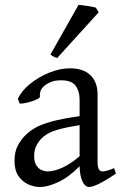

<svg xmlns="http://www.w3.org/2000/svg" viewBox="-20 -747 499 782"><path d="M143.1 14.6Q119.6 14.6 95.7 4.2Q71.8 -6.3 55.4 -29.8Q39.1 -53.2 39.1 -90.8Q39.1 -128.4 52 -153.1Q64.9 -177.7 83 -195.8Q98.6 -211.4 121.3 -225.1Q144 -238.8 186.5 -251Q229 -263.2 304.2 -273.9V-342.8Q304.2 -376 287.1 -398.7Q270 -421.4 222.2 -419.9Q190.9 -419.4 165.3 -401.1Q139.6 -382.8 142.6 -353.5Q143.6 -347.7 126 -340.3Q108.4 -333 88.1 -328.4Q67.9 -323.7 59.6 -325.7L52.7 -344.7Q67.9 -377.4 102.5 -405.5Q137.2 -433.6 180.9 -451.2Q224.6 -468.8 265.6 -468.8Q319.3 -468.8 348.4 -440.7Q377.4 -412.6 377.4 -362.3V-86.9Q377.4 -48.8 397 -48.8Q403.8 -48.8 414.6 -51.5Q425.3 -54.2 444.8 -62L452.1 -40Q410.6 -11.7 383.5 1.5Q356.4 14.6 342.8 14.6Q326.7 14.6 315.9 -8.1Q305.2 -30.8 304.2 -69.8Q260.3 -25.4 217.3 -5.4Q174.3 14.6 143.1 14.6ZM171.9 -48.8Q200.7 -48.8 233.9 -64Q267.1 -79.1 304.2 -110.8V-237.3Q249.5 -228.5 219.5 -220Q189.5 -211.4 173.8 -202.1Q158.2 -192.9 147.5 -181.6Q135.3 -168.5 127.2 -151.6Q119.1 -134.8 119.1 -111.8Q119.1 -85.9 128.7 -72.3Q138.2 -58.6 150.9 -53.7Q163.6 -48.8 171.9 -48.8ZM213.4 -511.2Q204.6 -512.7 197.8 -516.6Q190.9 -520.5 185.5 -524.9L299.8 -727.1Q311 -726.6 335.4 -722.9Q359.9 -719.2 370.6 -715.8L381.8 -696.8Z"/></svg>

Font: David Libre
Style: Regular
Weight: 400
Designer: Ismar David, J. Victor Gaultney, Annie Olsen and Meir Sadan
Foundry: Monotype Imaging Inc. & SIL International
Version: Version 1.100; ttfautohint (v1.8.4.7-5d5b)